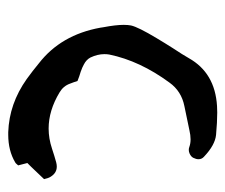

<svg xmlns="http://www.w3.org/2000/svg" viewBox="-61 -484 553 471"><g transform="rotate(90 215.5 -248.5)"><path d="M419.4 -80.1 399.4 -59.1 389.6 -48.8 379.9 -39.1Q384.8 -21 385.7 -16.6L382.3 -12.7Q380.4 -10.3 378.4 -9.3Q349.6 7.8 310.5 7.8H304.2Q234.4 5.4 173.8 -37.6L154.3 -52.2L135.3 -67.4Q65.4 -121.6 47.9 -218.3L46.9 -225.1Q41 -255.9 41 -275.4Q41 -286.1 42.5 -293.5Q46.4 -311 73.7 -356.4L85.9 -376.5L98.1 -396Q114.3 -420.4 122.6 -435.1Q158.7 -499.5 240.2 -504.4Q247.6 -504.9 256.3 -504.9Q279.3 -504.9 311 -502Q335.9 -499.5 364.7 -472.2Q370.6 -466.8 370.6 -459Q370.6 -453.1 367.2 -446.3Q364.3 -440.4 356.4 -437Q352.1 -435.1 347.7 -435.1Q343.8 -435.1 340.3 -436.5Q332 -439.5 321.8 -439.5Q311.5 -439.5 298.8 -436.5L240.2 -424.3Q203.6 -417 182.6 -387.7Q129.4 -315.4 113.8 -240.2Q112.8 -234.4 112.8 -228Q112.8 -211.4 121.1 -193.8Q126.5 -183.6 138.2 -177.7Q145 -173.8 156.2 -169.9L167 -166.5L178.7 -162.1L181.6 -153.3L185.1 -144Q190.9 -127.4 206.5 -118.2Q251 -91.3 295.4 -91.3Q319.8 -91.3 344.7 -99.6Q362.3 -105.5 378.4 -109.9Q383.8 -111.3 388.7 -111.3Q404.3 -111.3 413.6 -96.2Q415.5 -93.3 417 -88.9Z"/></g></svg>

Font: Kurland
Style: Regular
Weight: 400
Designer: GGBot
Version: 0.22